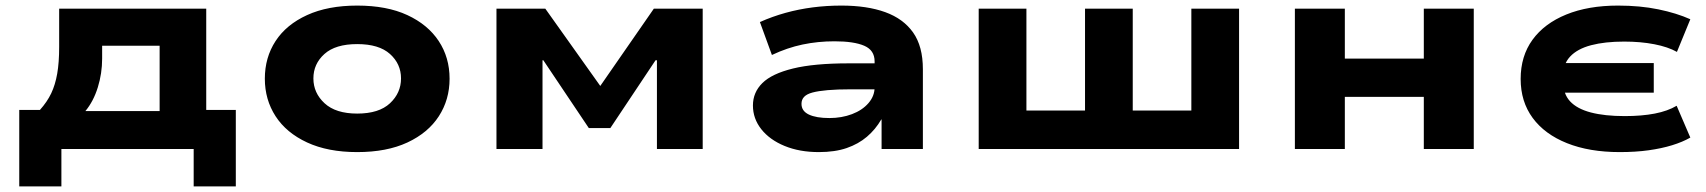

<svg xmlns="http://www.w3.org/2000/svg" viewBox="-20 -534 6112 688"><path d="M49 134V-140H123Q149 -169 163.5 -199.5Q178 -230 185 -270Q192 -310 192 -366V-503H719V-140H825V134H674V0H200V134ZM286 -136H552V-370H346V-324Q346 -271 330.5 -221Q315 -171 286 -136Z M1260 11Q1155 11 1080.5 -23.5Q1006 -58 967.5 -117.5Q929 -177 929 -252Q929 -328 967.5 -387Q1006 -446 1080.5 -480Q1155 -514 1260 -514Q1366 -514 1439.5 -480Q1513 -446 1552 -387Q1591 -328 1591 -252Q1591 -177 1552.5 -117.5Q1514 -58 1440 -23.5Q1366 11 1260 11ZM1260 -127Q1338 -127 1377.5 -164Q1417 -201 1417 -253Q1417 -305 1377.5 -340.5Q1338 -376 1260 -376Q1182 -376 1142.5 -340.5Q1103 -305 1103 -253Q1103 -201 1143 -164Q1183 -127 1260 -127Z M1759 0V-503H1934L2131 -226L2323 -503H2498V0H2334V-318H2329L2167 -75H2090L1927 -318H1924V0Z M2914 11Q2845 11 2791.5 -11Q2738 -33 2708 -71Q2678 -109 2678 -156Q2678 -203 2712 -236.5Q2746 -270 2821.5 -288.5Q2897 -307 3021 -307H3137V-214H3031Q2980 -214 2946 -211Q2912 -208 2891.5 -202.5Q2871 -197 2861.5 -187Q2852 -177 2852 -162Q2852 -136 2878.5 -123.5Q2905 -111 2952 -111Q2996 -111 3033 -125Q3070 -139 3092 -164.5Q3114 -190 3114 -221V-314Q3114 -354 3077 -370Q3040 -386 2970 -386Q2911 -386 2856 -374.5Q2801 -363 2746 -337L2703 -455Q2748 -475 2795 -488Q2842 -501 2892 -507.5Q2942 -514 2995 -514Q3087 -514 3152 -490.5Q3217 -467 3252 -417.5Q3287 -368 3287 -286V0H3139V-106H3138Q3117 -70 3086.5 -44Q3056 -18 3014 -3.5Q2972 11 2914 11Z M3487 0V-503H3658V-138H3868V-503H4039V-138H4249V-503H4420V0Z M4620 0V-503H4799V-324H5082V-503H5261V0H5082V-187H4799V0Z M5784 11Q5675 11 5595 -21Q5515 -53 5472 -111.5Q5429 -170 5429 -251Q5429 -333 5471.5 -391.5Q5514 -450 5592.5 -482Q5671 -514 5778 -514Q5857 -514 5922.5 -500.5Q5988 -487 6037 -465L5989 -348Q5957 -366 5908 -375.5Q5859 -385 5800 -385Q5731 -385 5681.5 -372Q5632 -359 5606 -331Q5580 -303 5582 -260L5556 -308H5906V-202H5556L5582 -242Q5581 -198 5606 -171Q5631 -144 5680.5 -131Q5730 -118 5802 -118Q5863 -118 5909.5 -127Q5956 -136 5988 -155L6037 -41Q6009 -25 5971.5 -13.5Q5934 -2 5887.5 4.5Q5841 11 5784 11Z"/></svg>

Font: Nunito Sans 7pt Expanded ExtraBold
Style: Regular
Weight: 800
Width: 7
Designer: Vernon Adams
Foundry: Vernon Adams
Version: Version 3.101;gftools[0.9.27]